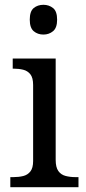

<svg xmlns="http://www.w3.org/2000/svg" viewBox="-20 -780 360 800"><path d="M23 0V-42H36Q58 -42 76.5 -46.5Q95 -51 106.5 -65.5Q118 -80 118 -109V-426Q118 -456 106.5 -470.5Q95 -485 76.5 -489.5Q58 -494 36 -494H33V-536H212V-114Q212 -83 223 -67.5Q234 -52 253 -47Q272 -42 294 -42H307V0ZM161 -636Q137 -636 120.5 -650Q104 -664 104 -698Q104 -733 120.5 -746.5Q137 -760 161 -760Q184 -760 201 -746.5Q218 -733 218 -698Q218 -664 201 -650Q184 -636 161 -636Z"/></svg>

Font: Noto Serif Thai
Style: Regular
Weight: 400
Designer: Monotype Design Team
Foundry: Monotype Imaging Inc.
Version: Version 2.001